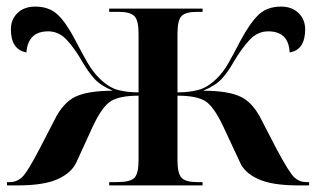

<svg xmlns="http://www.w3.org/2000/svg" viewBox="-20 -562 958 582"><path d="M1 0H34Q114 0 156 -19.5Q198 -39 212 -71L261 -178Q290 -240 317 -256Q344 -272 400 -272V-77Q400 -36 387.5 -23Q375 -10 334 -10H311V0H594V-10H578Q543 -10 530.5 -23Q518 -36 518 -76V-272Q575 -272 601.5 -256Q628 -240 657 -178L707 -71Q720 -39 762 -19.5Q804 0 884 0H917V-10H907Q888 -10 872.5 -24Q857 -38 818 -111L774 -196Q748 -250 710 -268.5Q672 -287 596 -287Q634 -303 653 -324Q672 -345 688 -374Q713 -416 737 -441.5Q761 -467 793 -467Q855 -467 858 -403Q905 -411 905 -473Q905 -503 885 -522.5Q865 -542 832 -542Q790 -542 764 -517.5Q738 -493 708 -437Q688 -398 672 -370Q656 -342 636 -323Q608 -296 580 -289Q552 -282 518 -282V-460Q518 -500 530 -513Q542 -526 577 -526H594V-536H311V-526H341Q375 -526 387.5 -513Q400 -500 400 -460V-282Q366 -282 338.5 -289Q311 -296 283 -323Q263 -342 246.5 -370Q230 -398 210 -437Q181 -493 155 -517.5Q129 -542 87 -542Q53 -542 33 -522.5Q13 -503 13 -473Q13 -412 60 -403Q65 -467 126 -467Q158 -467 182 -441.5Q206 -416 230 -374Q247 -345 265.5 -324Q284 -303 322 -287Q246 -287 208 -268.5Q170 -250 144 -196L100 -111Q62 -38 46 -24Q30 -10 11 -10H1Z"/></svg>

Font: Noto Serif Display Semi
Style: Regular
Weight: 600
Designer: Monotype Design Team
Foundry: Monotype Imaging Inc.
Version: Version 1.900